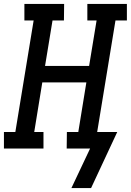

<svg xmlns="http://www.w3.org/2000/svg" viewBox="-28 -755 665 976"><path d="M335 201 430 0H311L312 -84H370L411 -336H187L146 -84H193V0H-8V-84H50L143 -651H96V-735H298L297 -651H239L201 -420H425L463 -651H416V-735H617V-651H559L466 -84H568L435 201Z"/></svg>

Font: Iosevka Etoile Medium
Style: Italic
Weight: 500
Italic angle: -9°
Designer: Belleve Invis
Foundry: Belleve Invis
Version: Version 22.1.2; ttfautohint (v1.8.4)